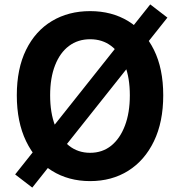

<svg xmlns="http://www.w3.org/2000/svg" viewBox="-20 -804 810 867"><path d="M125.7 43.1 48.4 -16.3 658.4 -784.1 735.9 -724.5ZM387 13.8Q289.3 13.8 214.5 -32.8Q139.7 -79.4 97.8 -166.4Q55.9 -253.3 55.9 -373.6Q55.9 -494 97.8 -579.1Q139.7 -664.2 214.5 -709Q289.3 -753.8 387 -753.8Q484.7 -753.8 559 -708.6Q633.3 -663.4 675.2 -578.7Q717.1 -494 717.1 -373.6Q717.1 -253.3 675.2 -166.4Q633.3 -79.4 559 -32.8Q484.7 13.8 387 13.8ZM387 -114Q442.1 -114 482 -146Q521.8 -178 544 -236.3Q566.3 -294.5 566.3 -373.6Q566.3 -452.6 544 -509.5Q521.8 -566.4 482 -596.6Q442.1 -626.8 387 -626.8Q332 -626.8 291.6 -596.6Q251.1 -566.4 228.8 -509.5Q206.4 -452.6 206.4 -373.6Q206.4 -294.5 228.8 -236.3Q251.1 -178 291.6 -146Q332 -114 387 -114Z"/></svg>

Font: Noto Sans KR Thin
Style: Regular
Weight: 100
Designer: Ryoko NISHIZUKA 西塚涼子 (kana, bopomofo & ideographs); Paul D. Hunt (Latin, Greek & Cyrillic); Sandoll Communications 산돌커뮤니
Foundry: Adobe
Version: Version 2.004-H2;hotconv 1.0.118;makeotfexe 2.5.65603